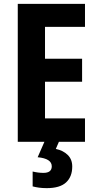

<svg xmlns="http://www.w3.org/2000/svg" viewBox="-20 -734 507 994"><path d="M420 0H72V-714H420V-595H213V-430H405V-311H213V-121H420ZM354 128Q354 181 322 210.5Q290 240 222 240Q200 240 182 237.5Q164 235 149 231V154Q178 161 205 161Q248 161 248 127Q248 87 175 80L210 0H285L269 37Q307 45 330.5 68Q354 91 354 128Z"/></svg>

Font: Noto Sans Condensed
Style: Bold
Weight: 700
Width: 3
Designer: Monotype Design Team
Foundry: Monotype Imaging Inc.
Version: Version 2.013; ttfautohint (v1.8.4.7-5d5b)